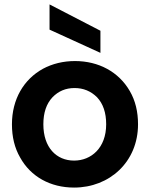

<svg xmlns="http://www.w3.org/2000/svg" viewBox="-20 -839 678 868"><path d="M34 -277C34 -220 46 -170 71 -127C119 -40 208 9 315 9C475 9 604 -107 604 -277C604 -334 592 -384 567 -427C517 -514 426 -563 319 -563C266 -563 217 -551 174 -528C87 -480 34 -390 34 -277ZM217 -399C244 -427 277 -441 317 -441C357 -441 391 -427 419 -399C446 -370 460 -330 460 -277C460 -170 392 -113 315 -113C235 -113 176 -172 176 -277C176 -330 190 -370 217 -399ZM434 -600V-700L204 -819V-705Z"/></svg>

Font: Poppins SemiBold
Style: Regular
Weight: 600
Designer: Ninad Kale (Devanagari), Jonny Pinhorn (Latin)
Foundry: Indian Type Foundry
Version: 4.004